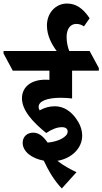

<svg xmlns="http://www.w3.org/2000/svg" viewBox="-88 -915 578 1084"><path d="M261 149 344 57C315 44 270 20 236 -7C315 -20 376 -77 376 -149C376 -185 362 -217 342 -245C315 -283 275 -315 222 -315C191 -315 165 -308 136 -292C132 -298 130 -304 130 -312C130 -344 179 -363 255 -363C277 -363 304 -361 319 -359V-516H470V-531L418 -627H303C294 -649 288 -678 288 -706C288 -749 307 -780 343 -780C361 -780 374 -774 386 -766L418 -812C379 -870 340 -895 290 -895C228 -895 177 -844 177 -771C177 -716 202 -667 232 -627H-68V-613L-16 -516H191V-464C183 -465 174 -465 167 -465C89 -465 36 -425 36 -360C36 -293 95 -227 173 -164C205 -186 236 -197 261 -197C283 -197 294 -188 294 -172C294 -140 235 -114 181 -110C154 -148 130 -166 99 -166C66 -166 40 -144 40 -109C40 -58 93 -20 159 -8C185 48 219 106 261 149Z"/></svg>

Font: Noto Serif Devanagari ExtraCondensed Black
Style: Regular
Weight: 900
Width: 2
Designer: Universal Thirst, Indian Type Foundry and the Monotype Design Team
Foundry: Monotype Imaging Inc.
Version: Version 2.004